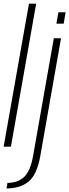

<svg xmlns="http://www.w3.org/2000/svg" viewBox="-20 -805 380 1054"><path d="M0 0H40L178.5 -785H139ZM15.5 229.5Q91.5 229.5 137.5 191.2Q183.5 153 201.5 50L315 -595H275.5L161.5 51.5Q146.5 135.5 111.5 167.2Q76.5 199 21 199ZM300.5 -737.5 289.5 -675H329.5L340 -737.5Z"/></svg>

Font: Anybody SemiCondensed ExtraLight
Style: Italic
Weight: 250
Width: 4
Italic angle: -10°
Version: Version 1.113;gftools[0.9.25]